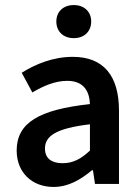

<svg xmlns="http://www.w3.org/2000/svg" viewBox="-20 -728 556 760"><path d="M46 -132C46 -46 106 12 192 12C250 12 298 -16 344 -54H348L356 0H451V-290C451 -428 390 -503 268 -503C190 -503 120 -474 66 -440L108 -362C152 -388 198 -408 246 -408C312 -408 334 -366 336 -316C134 -294 46 -242 46 -132ZM158 -140C158 -190 202 -220 336 -236V-132C300 -98 268 -82 228 -82C188 -82 158 -98 158 -140ZM203 -643C203 -603 231 -577 272 -577C313 -577 341 -603 341 -643C341 -682 313 -708 272 -708C231 -708 203 -682 203 -643Z"/></svg>

Font: DAIFUKU Sans Semibold
Style: Regular
Weight: 600
Designer: Original font ‘Source Sans 3’ : Paul D. Hunt
Foundry: Daifuku
Version: Version 1.000